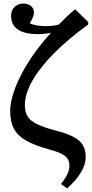

<svg xmlns="http://www.w3.org/2000/svg" viewBox="-20 -823 513 1073"><path d="M355 230 321 205Q345 175 356.5 150.5Q368 126 368 103Q368 68 343.5 48.5Q319 29 251 11Q171 -11 124 -38.5Q77 -66 57 -105Q37 -144 37 -202Q37 -259 65.5 -333Q94 -407 145.5 -486.5Q197 -566 265 -640Q226 -632 187 -632Q42 -635 42 -735Q42 -765 61 -784Q80 -803 110 -803Q137 -803 153.5 -789Q170 -775 170 -752Q170 -733 147 -693Q162 -685 186 -681Q210 -677 238 -677Q278 -677 309 -686Q333 -711 354.5 -731.5Q376 -752 400 -771L473 -700V-686Q362 -606 282.5 -526Q203 -446 161 -372Q119 -298 119 -236Q119 -198 134 -173Q149 -148 186.5 -129.5Q224 -111 289 -94Q353 -78 390 -58.5Q427 -39 443 -12Q459 15 459 55Q459 96 432 141Q405 186 355 230Z"/></svg>

Font: Literata 36pt Medium
Style: Regular
Weight: 500
Designer: Latin by Veronika Burian and Jose Scaglione. Greek by Irene Vlachou. Cyrillic by Vera Evstafieva.
Foundry: TypeTogether
Version: Version 3.002